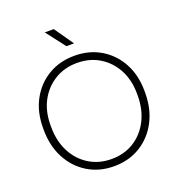

<svg xmlns="http://www.w3.org/2000/svg" viewBox="-159 -1038 1093 1180"><g transform="rotate(-20 387.0 -448.5)"><path d="M387 11Q290 11 215 -35Q140 -81 97.5 -162Q55 -243 55 -349V-359Q55 -463 97.5 -542Q140 -621 215 -666Q290 -711 387 -711Q484 -711 559 -666Q634 -621 676.5 -542Q719 -463 719 -359V-349Q719 -243 676.5 -162Q634 -81 559 -35Q484 11 387 11ZM387 -36Q470 -36 533.5 -75.5Q597 -115 633.5 -185.5Q670 -256 670 -349V-359Q670 -450 633.5 -518Q597 -586 533.5 -625Q470 -664 387 -664Q305 -664 241 -625Q177 -586 140.5 -518Q104 -450 104 -359V-349Q104 -256 140.5 -185.5Q177 -115 241 -75.5Q305 -36 387 -36ZM362 -783 266 -908H325L412 -783Z"/></g></svg>

Font: SUSE Thin ExtraLight
Style: Regular
Weight: 250
Version: Version 1.000